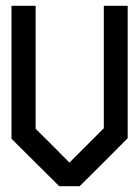

<svg xmlns="http://www.w3.org/2000/svg" viewBox="-20 -640 479 660"><path d="M183.6 0Q128.9 -54.7 19.5 -163.1V-620.1H102.5V-197.3Q141.6 -159.2 218.8 -81.1L336.9 -199.2V-620.1H418.9V-165Q364.3 -109.4 253.9 0Z"/></svg>

Font: mr_KirucoupageG
Style: Regular
Weight: 400
Designer: Jan Henkel
Version: Version 1.00 May 25, 2020, initial release